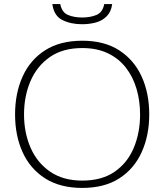

<svg xmlns="http://www.w3.org/2000/svg" viewBox="-20 -915 807 943"><path d="M384 8Q275 8 201.5 -39Q128 -86 91 -167.5Q54 -249 54 -353Q54 -457 91 -539Q128 -621 201.5 -668Q275 -715 384 -715Q493 -715 566 -667.5Q639 -620 676 -538.5Q713 -457 713 -353Q713 -250 676 -168Q639 -86 566 -39Q493 8 384 8ZM384 -28Q480 -28 543 -71.5Q606 -115 637 -189Q668 -263 668 -353Q668 -420 650.5 -479Q633 -538 598 -583Q563 -628 509.5 -653.5Q456 -679 384 -679Q288 -679 224.5 -634.5Q161 -590 129.5 -516Q98 -442 98 -353Q98 -264 130 -190Q162 -116 226 -72Q290 -28 384 -28ZM383 -796Q328 -796 286.5 -816.5Q245 -837 237 -895H276Q284 -854 314 -841.5Q344 -829 384 -829Q423 -829 453.5 -841.5Q484 -854 492 -895H531Q526 -857 504 -835Q482 -813 450.5 -804.5Q419 -796 383 -796Z"/></svg>

Font: Onest Thin
Style: Regular
Weight: 250
Designer: Dmitri Voloshin, Andrey Kudryavtsev
Foundry: Dmitri Voloshin, Andrey Kudryavtsev
Version: Version 1.000;gftools[0.9.33]